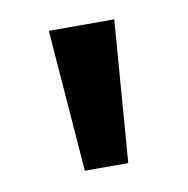

<svg xmlns="http://www.w3.org/2000/svg" viewBox="-44 -757 336 344"><g transform="rotate(-10 124.5 -585.0)"><path d="M184 -714 164 -456H85L65 -714Z"/></g></svg>

Font: Noto Sans New Tai Lue Semibold
Style: Regular
Weight: 400
Designer: Monotype Design Team
Foundry: Monotype Imaging Inc.
Version: Version 2.004; ttfautohint (v1.8.4.7-5d5b)